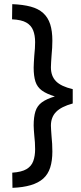

<svg xmlns="http://www.w3.org/2000/svg" viewBox="-20 -775 392 924"><path d="M40 129 39 56Q84 53 107.5 39Q131 25 140 0.5Q149 -24 149 -57Q149 -73 148 -89.5Q147 -106 145 -123Q144 -136 143 -148.5Q142 -161 142 -171Q142 -212 150.5 -239Q159 -266 181.5 -282.5Q204 -299 244 -311Q204 -323 181.5 -339.5Q159 -356 150.5 -382.5Q142 -409 142 -450Q142 -461 143 -476Q144 -491 145 -507Q147 -525 148 -542Q149 -559 149 -572Q149 -605 139.5 -629Q130 -653 106.5 -666.5Q83 -680 38 -682L39 -755Q91 -753 128 -743Q165 -733 188 -712Q211 -691 221.5 -658.5Q232 -626 232 -579Q232 -564 231 -545Q230 -526 228 -506Q227 -490 226 -475.5Q225 -461 225 -451Q225 -409 249.5 -384Q274 -359 330 -346V-277Q275 -262 250 -236.5Q225 -211 225 -170Q225 -162 226 -148.5Q227 -135 228 -120Q230 -102 231 -82.5Q232 -63 232 -46Q232 -1 221.5 31.5Q211 64 188 84.5Q165 105 128 116Q91 127 40 129Z"/></svg>

Font: Cairo Play Medium
Style: Regular
Weight: 500
Version: Version 3.119